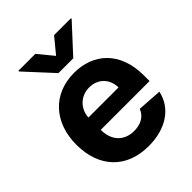

<svg xmlns="http://www.w3.org/2000/svg" viewBox="-218 -897 1033 1033"><g transform="rotate(-45 299.0 -380.5)"><path d="M38.4 -270.2C38.4 -97.3 141 10.7 308.9 10.7C443.9 10.7 534.8 -55 556.1 -156.2L416.2 -165.5C400.9 -123.9 361.9 -102.3 311.4 -102.3C235.8 -102.3 187.9 -152.3 187.9 -233.7V-234H559.3V-275.6C559.3 -460.9 447.1 -552.6 302.9 -552.6C142.4 -552.6 38.4 -438.6 38.4 -270.2ZM242.9 -610.8H355.5L499.6 -767V-772H370.7L299.4 -685.4L228 -772H99.1V-767ZM187.9 -327.8C191.1 -389.9 238.3 -439.6 305.4 -439.6C371.1 -439.6 416.5 -392.8 416.9 -327.8Z"/></g></svg>

Font: Inter-Hewn
Style: Bold
Weight: 700
Designer: Rasmus Andersson
Foundry: rsms
Version: Version 3.012;git-f93a4a705